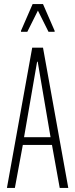

<svg xmlns="http://www.w3.org/2000/svg" viewBox="-20 -922 369 942"><path d="M14 0 138 -688H191L315 0H273L235 -211H92L53 0ZM98 -249H228L165 -619H162ZM83 -766V-771L140 -902H191L248 -771V-766H218L166 -870L114 -766Z"/></svg>

Font: Saira Ultra Condensed ExLight
Style: Regular
Weight: 200
Width: 1
Designer: Hector Gatti with collaboration of the Omnibus-Type team
Foundry: Omnibus-Type
Version: Version 1.001; ttfautohint (v1.8)